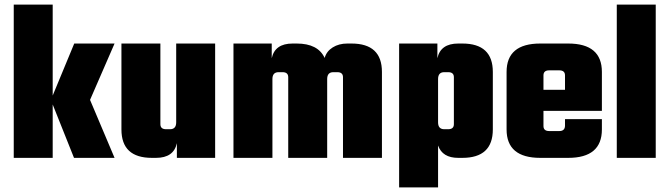

<svg xmlns="http://www.w3.org/2000/svg" viewBox="-20 -689 2922 838"><path d="M210 0H40V-669H210V-272L304 -499H480L373 -253L480 0H303L210 -233Z M749 -499H919V0H752V-64Q738 0 661 0H643Q510 0 510 -124V-499H680V-147Q680 -125 705 -125H722Q749 -125 749 -155Z M1496 -499H1514Q1647 -499 1647 -375V0H1477V-352Q1477 -374 1452 -374H1435Q1408 -374 1408 -344V0H1238V-352Q1238 -374 1213 -374H1196Q1169 -374 1169 -344V0H999V-499H1166V-435Q1180 -499 1257 -499H1275Q1368 -499 1397 -436Q1405 -465 1432 -482Q1459 -499 1496 -499Z M1980 -499H1998Q2131 -499 2131 -375V-124Q2131 0 1998 0H1980Q1911 0 1892 -54V129H1722V-499H1889V-435Q1903 -499 1980 -499ZM1961 -147V-352Q1961 -374 1936 -374H1919Q1892 -374 1892 -344V-155Q1892 -125 1919 -125H1936Q1961 -125 1961 -147Z M2338 -499H2460Q2607 -499 2607 -375V-205H2352V-139Q2352 -117 2377 -117H2421Q2446 -117 2446 -141V-169H2607V-124Q2607 0 2460 0H2338Q2191 0 2191 -124V-375Q2191 -499 2338 -499ZM2352 -297H2446V-360Q2446 -382 2421 -382H2377Q2352 -382 2352 -360Z M2842 0H2672V-669H2842Z"/></svg>

Font: Teko
Style: Bold
Weight: 700
Designer: Manushi Parikh, Jonny Pinhorn
Foundry: Indian Type Foundry
Version: Version 1.106;PS 1.0;hotconv 1.0.78;makeotf.lib2.5.61930; tt